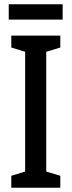

<svg xmlns="http://www.w3.org/2000/svg" viewBox="-20 -881 336 901"><path d="M263 0H33V-56L98 -76V-638L33 -658V-714H263V-658L197 -638V-76L263 -56ZM274 -861V-789H21V-861Z"/></svg>

Font: Noto Sans Thai ExtCond Med
Style: Regular
Weight: 500
Width: 2
Designer: Monotype Design Team
Foundry: Monotype Imaging Inc.
Version: Version 2.002; ttfautohint (v1.8.4.7-5d5b)